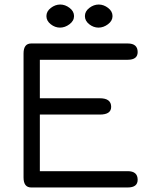

<svg xmlns="http://www.w3.org/2000/svg" viewBox="-20 -828 676 848"><path d="M287.5 -793Q307 -778 307 -757Q307 -736 287 -721Q267 -706 245 -706Q223 -706 204 -721Q185 -736 185 -757Q185 -778 204.5 -793Q224 -808 246 -808Q268 -808 287.5 -793ZM457.5 -793Q477 -778 477 -757Q477 -736 457 -721Q437 -706 415 -706Q393 -706 374 -721Q355 -736 355 -757Q355 -778 374.5 -793Q394 -808 416 -808Q438 -808 457.5 -793ZM421 -322H156V-72H544Q588 -72 588 -34Q588 0 544 0H118Q84 0 84 -44V-592Q84 -636 118 -636H544Q588 -636 588 -598Q588 -564 544 -564H156V-394H421Q471 -394 471 -356Q471 -322 421 -322Z"/></svg>

Font: Jura SemiBold
Style: Regular
Weight: 600
Designer: Daniel Johnson, Alexei Vanyashin
Foundry: Daniel Johnson
Version: Version 5.103